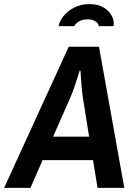

<svg xmlns="http://www.w3.org/2000/svg" viewBox="-53 -913 665 933"><path d="M-33 0 281 -686H428L551 0H421L399 -135H154L95 0ZM205 -249H380L350 -437Q346 -463 343.5 -494Q341 -525 339.5 -547.5Q338 -570 338 -570H334Q334 -570 327 -547Q320 -524 309.5 -493Q299 -462 288 -437ZM232 -786Q236 -811 256 -835.5Q276 -860 308 -876.5Q340 -893 381 -893Q423 -893 450.5 -876.5Q478 -860 490.5 -835.5Q503 -811 499 -786H427Q427 -797 412.5 -808Q398 -819 372 -819Q347 -819 329.5 -808Q312 -797 308 -786Z"/></svg>

Font: Archivo Narrow
Style: Bold Italic
Weight: 700
Italic angle: -8°
Designer: Hector Gatti
Foundry: Omnibus-Type
Version: Version 3.002